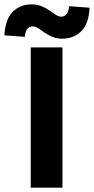

<svg xmlns="http://www.w3.org/2000/svg" viewBox="-66 -872 436 892"><path d="M76.8 0V-651.8H224.2V0ZM223.7 -692.3Q197.1 -692.3 176.7 -701.1Q156.3 -709.9 140.3 -721Q124.3 -732 111.5 -740.8Q98.7 -749.6 85.8 -749.6Q71.9 -749.6 62 -739.2Q52.2 -728.7 49.2 -700.9L-45.6 -707.9Q-41.2 -783.8 -6.3 -817.8Q28.7 -851.8 80.8 -851.8Q107.4 -851.8 127.9 -843Q148.4 -834.2 164.4 -823.1Q180.4 -812.1 193.5 -803.3Q206.6 -794.5 218.7 -794.5Q232.7 -794.5 242.4 -805.4Q252.1 -816.2 255.3 -843.2L350.2 -836.2Q346.7 -761.1 311.3 -726.7Q275.8 -692.3 223.7 -692.3Z"/></svg>

Font: SourceSans3VF
Style: Regular
Weight: 200
Designer: Paul D. Hunt
Foundry: Adobe
Version: Version 3.052;hotconv 1.1.0;makeotfexe 2.6.0